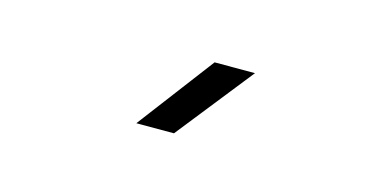

<svg xmlns="http://www.w3.org/2000/svg" viewBox="-32 -885 665 340"><g transform="rotate(15 300.0 -715.0)"><path d="M225 -645 331 -785H405L294 -645Z"/></g></svg>

Font: Tiny ExtraLight
Style: Regular
Weight: 200
Monospace: yes
Designer: Philipp Nurullin, Konstantin Bulenkov
Foundry: JetBrains
Version: Version 2.251; ttfautohint (v1.8.4.7-5d5b)